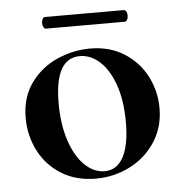

<svg xmlns="http://www.w3.org/2000/svg" viewBox="-44 -553 576 608"><g transform="rotate(-5 244.5 -249.0)"><path d="M32 -198Q32 -263 65 -308.5Q98 -354 149 -376.5Q200 -399 254 -399Q316 -399 362 -370Q408 -341 432.5 -293.5Q457 -246 457 -192Q457 -132 427 -85.5Q397 -39 346.5 -13Q296 13 237 13Q175 13 128.5 -15.5Q82 -44 57 -92.5Q32 -141 32 -198ZM347 -157Q347 -227 329 -277Q311 -327 282 -352.5Q253 -378 220 -378Q140 -378 140 -235Q140 -168 157 -116.5Q174 -65 203 -36.5Q232 -8 267 -8Q306 -8 326.5 -46.5Q347 -85 347 -157ZM110 -493Q110 -500 113 -505.5Q116 -511 120 -511H371Q376 -511 379 -505.5Q382 -500 382 -493Q382 -485 379 -479.5Q376 -474 371 -474H120Q116 -474 113 -479.5Q110 -485 110 -493Z"/></g></svg>

Font: Cormorant Infant
Style: Bold
Weight: 700
Designer: Christian Thalmann (Catharsis Fonts)
Foundry: Catharsis Fonts
Version: Version 4.000